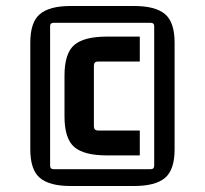

<svg xmlns="http://www.w3.org/2000/svg" viewBox="-20 -822 682 640"><path d="M81 -680Q81 -748 113 -775Q145 -802 215 -802H427Q498 -802 530 -775Q562 -748 562 -680V-324Q562 -256 530 -229Q498 -202 427 -202H215Q145 -202 113 -229Q81 -256 81 -324ZM159 -746Q147 -746 147 -735V-270Q147 -258 159 -258H482Q494 -258 494 -270V-735Q494 -746 482 -746ZM336 -304Q260 -304 227.5 -332Q195 -360 195 -434V-570Q195 -644 227.5 -672Q260 -700 336 -700H446V-617H307Q293 -617 293 -603V-401Q293 -387 307 -387H446V-304Z"/></svg>

Font: Kdam Thmor Pro
Style: Regular
Weight: 400
Designer: Sovichet Tep, Longdey Hak
Foundry: Anagata Design
Version: Version 1.003; ttfautohint (v1.8.4.7-5d5b)